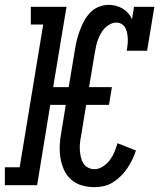

<svg xmlns="http://www.w3.org/2000/svg" viewBox="-42 -763 662 791"><path d="M347 8Q321 8 296 1Q271 -6 252 -22.5Q233 -39 222.5 -61.5Q212 -84 207.5 -109.5Q203 -135 204 -161.5Q205 -188 210 -215L229 -331H165L111 0H-22V-74H39L136 -662H85V-735H232L177 -404H241L267 -560Q270 -580 275 -599.5Q280 -619 287.5 -639Q295 -659 305 -677.5Q315 -696 330 -711.5Q345 -727 365 -735Q385 -743 405 -743Q421 -743 436 -739Q451 -735 463.5 -727.5Q476 -720 486 -708.5Q496 -697 502 -684L510 -735H594L564 -554H480Q482 -566 483.5 -578Q485 -590 484.5 -602Q484 -614 482 -625.5Q480 -637 475 -647Q470 -657 460 -663.5Q450 -670 438 -670Q425 -670 412 -663.5Q399 -657 389.5 -647Q380 -637 373 -624.5Q366 -612 361.5 -599.5Q357 -587 354 -574Q351 -561 349 -548L325 -404H419L407 -331H313L292 -203Q289 -188 287.5 -173.5Q286 -159 287 -144.5Q288 -130 291 -116Q294 -102 301 -90.5Q308 -79 320.5 -72.5Q333 -66 347 -66Q365 -66 382 -77Q399 -88 410.5 -103.5Q422 -119 429.5 -137Q437 -155 442 -173L518 -143Q512 -124 503 -105.5Q494 -87 482.5 -70Q471 -53 456 -38Q441 -23 423.5 -12Q406 -1 386.5 3.5Q367 8 347 8Z"/></svg>

Font: Iosevka Slab Extended
Style: Italic
Weight: 400
Width: 7
Italic angle: -9°
Monospace: yes
Designer: Belleve Invis
Foundry: Belleve Invis
Version: Version 11.1.0; ttfautohint (v1.8.3)